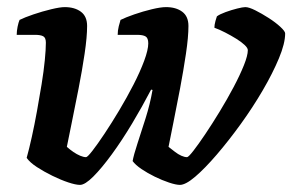

<svg xmlns="http://www.w3.org/2000/svg" viewBox="-20 -520 822 540"><path d="M205 0Q193 0 172 -7Q151 -14 127.5 -25.5Q104 -37 84 -50Q64 -63 55 -76Q62 -101 69.5 -135Q77 -169 84 -207.5Q91 -246 97 -283Q103 -320 106 -350.5Q109 -381 109 -400Q109 -414 101.5 -418Q94 -422 79 -422H27Q27 -433 29.5 -445Q32 -457 35 -464Q49 -471 74 -479.5Q99 -488 124 -494Q149 -500 162 -500Q190 -500 207.5 -487Q225 -474 225 -447Q225 -416 218 -369Q211 -322 201 -271Q191 -220 182 -176Q173 -132 168 -107Q177 -99 186.5 -92.5Q196 -86 205.5 -82Q215 -78 222 -78Q226 -78 240 -96Q254 -114 274 -144Q294 -174 315.5 -210Q337 -246 355.5 -282Q374 -318 385.5 -349Q397 -380 397 -398Q397 -413 389.5 -417.5Q382 -422 366 -422H311Q311 -434 314 -446Q317 -458 319 -464Q333 -471 357.5 -479.5Q382 -488 407 -494Q432 -500 447 -500Q475 -500 492.5 -487Q510 -474 510 -447Q510 -416 503 -369Q496 -322 486.5 -271.5Q477 -221 468 -177Q459 -133 454 -107Q463 -100 472 -93Q481 -86 490 -82Q499 -78 506 -78Q510 -78 524 -96Q538 -114 557.5 -143Q577 -172 598 -206.5Q619 -241 637 -275Q655 -309 666 -336.5Q677 -364 677 -379Q677 -385 668 -393.5Q659 -402 644.5 -411Q630 -420 613.5 -428.5Q597 -437 583 -442Q583 -450 586 -461Q589 -472 590 -474Q598 -480 614.5 -486Q631 -492 647 -496Q663 -500 670 -500Q680 -500 698 -491Q716 -482 735.5 -469.5Q755 -457 768.5 -444.5Q782 -432 782 -426Q782 -398 764.5 -356Q747 -314 719 -266Q691 -218 657 -171Q623 -124 589.5 -85Q556 -46 529 -23Q502 0 486 0Q475 0 455.5 -6.5Q436 -13 415.5 -23Q395 -33 378 -44.5Q361 -56 353 -67Q356 -84 366.5 -116Q377 -148 389.5 -187.5Q402 -227 409 -267L405 -268Q380 -220 351.5 -172.5Q323 -125 294.5 -86Q266 -47 242.5 -23.5Q219 0 205 0Z"/></svg>

Font: Texturina 12pt
Style: Bold Italic
Weight: 700
Italic angle: -11°
Designer: Guillermo Torres Carreño
Foundry: Omnibus-Type
Version: Version 1.002